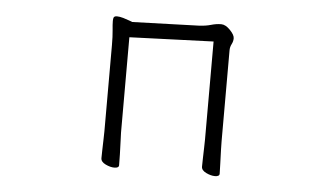

<svg xmlns="http://www.w3.org/2000/svg" viewBox="-41 -548 1082 622"><g transform="rotate(5 500.0 -237.5)"><path d="M635 -426 362 -416V-106Q362 -100 363 -79Q364 -58 364.5 -35Q365 -12 365 0Q365 9 350 9Q337 9 321.5 1.5Q306 -6 306 -18Q306 -26 306.5 -44.5Q307 -63 307.5 -81Q308 -99 308 -106V-386Q308 -414 306 -433.5Q304 -453 304 -464Q304 -472 306 -476Q309 -480 316 -480Q325 -480 337 -476.5Q349 -473 358 -469.5Q367 -466 367 -466L582 -473Q605 -474 622 -479Q639 -484 655 -484Q669 -484 684 -468.5Q699 -453 699 -442Q699 -432 694 -422.5Q689 -413 689 -402V-107Q689 -101 689.5 -80Q690 -59 691 -36Q692 -13 692 -1Q692 8 677 8Q664 8 648.5 0.5Q633 -7 633 -19Q633 -27 633.5 -45.5Q634 -64 634.5 -82Q635 -100 635 -107Z"/></g></svg>

Font: Moon Stars Kai T Light
Style: Regular
Weight: 300
Designer: GuiWonder
Version: Version 1.101